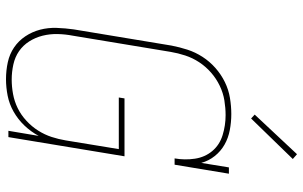

<svg xmlns="http://www.w3.org/2000/svg" viewBox="-205 -797 1010 640"><g transform="rotate(90 300.0 -477.0)"><path d="M244 8Q215 8 187.5 2Q160 -4 138 -19Q116 -34 101 -56.5Q86 -79 79 -105.5Q72 -132 73 -161Q74 -190 78 -218L132 -544Q137 -570 145.5 -596.5Q154 -623 169.5 -647Q185 -671 206.5 -690Q228 -709 253.5 -721.5Q279 -734 306.5 -738.5Q334 -743 360 -743Q387 -743 413.5 -738Q440 -733 462 -720.5Q484 -708 500 -688Q516 -668 523 -643L538 -735H559L529 -554H508Q514 -588 509 -621.5Q504 -655 483.5 -679.5Q463 -704 430.5 -714Q398 -724 364 -724Q340 -724 315 -720Q290 -716 266 -704.5Q242 -693 222 -675.5Q202 -658 187.5 -636Q173 -614 165 -589.5Q157 -565 153 -541L99 -215Q94 -189 93.5 -163.5Q93 -138 99 -114Q105 -90 118 -69.5Q131 -49 150.5 -35.5Q170 -22 195 -16.5Q220 -11 245 -11Q269 -11 293.5 -15.5Q318 -20 340.5 -31Q363 -42 382.5 -60Q402 -78 415.5 -99.5Q429 -121 436.5 -144Q444 -167 448 -191L477 -368H305L308 -387H501L437 0H416L433 -101Q419 -75 398.5 -53.5Q378 -32 352.5 -17.5Q327 -3 299 2.5Q271 8 244 8ZM375 -809 362 -821 494 -962 510 -948Z"/></g></svg>

Font: Iosevka Etoile Thin Oblique
Style: Regular
Weight: 100
Italic angle: -9°
Designer: Belleve Invis
Foundry: Belleve Invis
Version: Version 15.5.2; ttfautohint (v1.8.4)